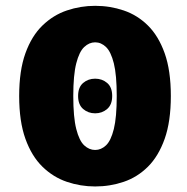

<svg xmlns="http://www.w3.org/2000/svg" viewBox="-20 -646 659 676"><path d="M315 -247Q290.5 -247 272.8 -262.2Q255 -277.5 255 -308Q255 -339 272.8 -354Q290.5 -369 315 -369Q339.5 -369 357.2 -354Q375 -339 375 -308Q375 -277.5 357.2 -262.2Q339.5 -247 315 -247ZM315 10.5Q263.5 10.5 215.5 -5.8Q167.5 -22 129.5 -59Q91.5 -96 69.5 -157.2Q47.5 -218.5 47.5 -308Q47.5 -397.5 69.5 -458.5Q91.5 -519.5 129.5 -556.2Q167.5 -593 215.5 -609.2Q263.5 -625.5 315 -625.5Q367.5 -625.5 415.5 -609.2Q463.5 -593 500.8 -556.2Q538 -519.5 559.8 -458.5Q581.5 -397.5 581.5 -308Q581.5 -218.5 559.8 -157.2Q538 -96 500.8 -59Q463.5 -22 415.5 -5.8Q367.5 10.5 315 10.5ZM315 -118Q336 -118 353.2 -134.2Q370.5 -150.5 380.8 -191.8Q391 -233 391 -308Q391 -382 380.8 -423Q370.5 -464 353.2 -480.5Q336 -497 315 -497Q294 -497 276.5 -480.5Q259 -464 248.5 -423Q238 -382 238 -308Q238 -233 248.5 -191.8Q259 -150.5 276.5 -134.2Q294 -118 315 -118Z"/></svg>

Font: Sono ExtraLight Monospace ExtraBold
Style: Regular
Weight: 800
Version: Version 2.112